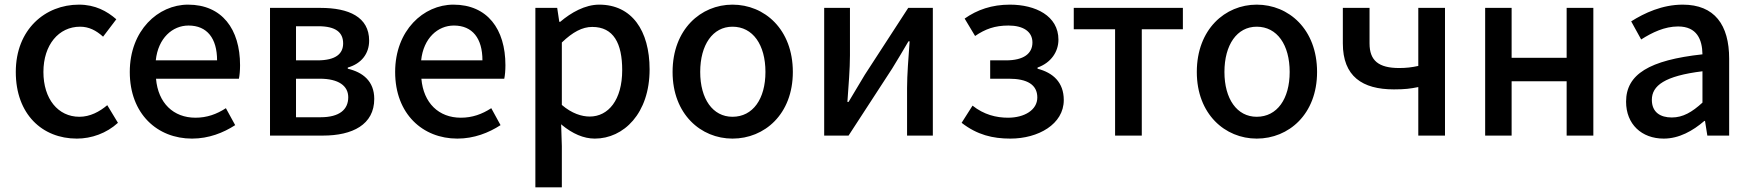

<svg xmlns="http://www.w3.org/2000/svg" viewBox="-20 -584 7544 827"><path d="M311 13C374 13 439 -10 488 -55L442 -131C409 -103 368 -81 322 -81C230 -81 167 -158 167 -274C167 -391 233 -469 325 -469C363 -469 394 -453 424 -426L481 -501C441 -536 390 -564 320 -564C175 -564 48 -458 48 -274C48 -92 162 13 311 13Z M807 13C879 13 942 -12 993 -45L953 -118C913 -92 871 -77 822 -77C727 -77 661 -140 652 -245H1009C1012 -258 1014 -281 1014 -303C1014 -459 936 -564 790 -564C661 -564 539 -453 539 -274C539 -93 658 13 807 13ZM651 -324C661 -420 723 -474 792 -474C872 -474 915 -419 915 -324Z M1143 0H1371C1498 0 1592 -47 1592 -158C1592 -235 1542 -273 1478 -288V-293C1537 -310 1570 -353 1570 -409C1570 -511 1482 -550 1361 -550H1143ZM1255 -245H1357C1439 -245 1480 -214 1480 -165C1480 -112 1442 -79 1361 -79H1255ZM1351 -471C1427 -471 1458 -444 1458 -397C1458 -353 1427 -324 1347 -324H1255V-471Z M1950 13C2022 13 2085 -12 2136 -45L2096 -118C2056 -92 2014 -77 1965 -77C1870 -77 1804 -140 1795 -245H2152C2155 -258 2157 -281 2157 -303C2157 -459 2079 -564 1933 -564C1804 -564 1682 -453 1682 -274C1682 -93 1801 13 1950 13ZM1794 -324C1804 -420 1866 -474 1935 -474C2015 -474 2058 -419 2058 -324Z M2286 -550V223H2400V45L2397 -49C2398 -48 2399 -47 2400 -46C2446 -8 2494 13 2542 13C2666 13 2778 -95 2778 -285C2778 -453 2701 -564 2561 -564C2500 -564 2440 -530 2393 -490H2389L2380 -550ZM2400 -132V-401C2447 -446 2488 -468 2531 -468C2623 -468 2660 -397 2660 -282C2660 -153 2600 -82 2520 -82C2486 -82 2443 -95 2400 -132Z M3135 13C3273 13 3395 -92 3395 -274C3395 -458 3273 -564 3135 -564C2999 -564 2877 -458 2877 -274C2877 -92 2999 13 3135 13ZM3135 -81C3050 -81 2996 -158 2996 -274C2996 -391 3050 -469 3135 -469C3223 -469 3277 -391 3277 -274C3277 -158 3223 -81 3135 -81Z M3530 -550V0H3635L3823 -289C3843 -321 3873 -372 3893 -406H3898C3893 -335 3887 -262 3887 -205V0H3998V-550H3892L3705 -262C3686 -229 3654 -178 3635 -145H3630C3635 -215 3641 -288 3641 -345V-550Z M4332 13C4452 13 4562 -49 4562 -153C4562 -230 4515 -271 4449 -288V-293C4508 -314 4539 -362 4539 -413C4539 -516 4440 -564 4330 -564C4252 -564 4189 -542 4135 -504L4180 -429C4224 -459 4265 -474 4324 -474C4386 -474 4427 -449 4427 -401C4427 -353 4389 -324 4313 -324H4245V-245H4325C4405 -245 4448 -219 4448 -164C4448 -110 4392 -77 4322 -77C4271 -77 4218 -90 4169 -129L4122 -55C4189 -3 4256 13 4332 13Z M4605 -458H4783V0H4898V-458H5075V-550H4605Z M5393 13C5531 13 5653 -92 5653 -274C5653 -458 5531 -564 5393 -564C5257 -564 5135 -458 5135 -274C5135 -92 5257 13 5393 13ZM5393 -81C5308 -81 5254 -158 5254 -274C5254 -391 5308 -469 5393 -469C5481 -469 5535 -391 5535 -274C5535 -158 5481 -81 5393 -81Z M5764 -550V-397C5764 -255 5848 -199 5984 -199C6032 -199 6054 -202 6089 -209V0H6204V-550H6089V-300C6061 -294 6038 -291 6007 -291C5918 -291 5879 -323 5879 -397V-550Z M6377 0H6491V-234H6728V0H6843V-550H6728V-335H6491V-550H6377Z M7146 13C7212 13 7271 -20 7321 -63H7324L7334 0H7428V-331C7428 -477 7365 -564 7228 -564C7140 -564 7063 -528 7006 -492L7049 -414C7096 -444 7150 -470 7208 -470C7289 -470 7312 -414 7313 -350C7084 -325 6984 -264 6984 -146C6984 -49 7051 13 7146 13ZM7181 -78C7132 -78 7095 -100 7095 -154C7095 -215 7150 -257 7313 -277V-142C7268 -101 7229 -78 7181 -78Z"/></svg>

Font: Kinto Sans Med
Style: Regular
Weight: 500
Designer: Authors: Ryoko NISHIZUKA  (kana & ideographs); Paul D. Hunt (Latin, Greek & Cyrillic); Wenlong ZHANG  (bopomofo); Sandol
Foundry: Adobe Systems Incorporated, ookami Inc.
Version: Version 0.001